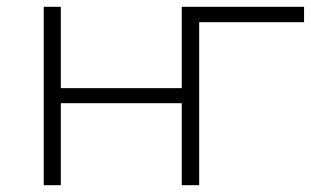

<svg xmlns="http://www.w3.org/2000/svg" viewBox="-20 -542 910 562"><path d="M108 0V-522H158V-284H512V-522H562V0H512V-240H158V0ZM513 0V-522H870V-477H549L563 -491V0Z"/></svg>

Font: Modern
Style: Regular
Weight: 300
Designer: Julieta Ulanovsky
Foundry: Julieta Ulanovsky
Version: Version 8.000